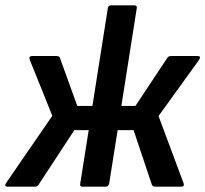

<svg xmlns="http://www.w3.org/2000/svg" viewBox="-36 -703 773 723"><path d="M-8 0Q-15 0 -16 -4Q-17 -8 -13 -14L161 -267L76 -478Q71 -492 85 -492H178Q188 -492 190 -484L255 -304H312L370 -672Q372 -683 382 -683H469Q481 -683 479 -672L421 -304H474L594 -485Q598 -492 609 -492H709Q722 -492 714 -478L561 -266L655 -14Q660 0 646 0H549Q539 0 536 -7L467 -213H407L375 -11Q372 0 363 0H274Q264 0 266 -11L298 -213H244L109 -7Q104 0 95 0Z"/></svg>

Font: Sofia Sans Semi Condensed
Style: Bold Italic
Weight: 700
Italic angle: -9°
Version: Version 4.100